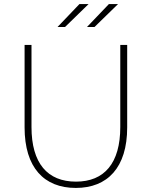

<svg xmlns="http://www.w3.org/2000/svg" viewBox="-20 -921 747 945"><path d="M353 4C509 4 606 -96 606 -294V-700H572V-296C572 -117 493 -27 354 -27C214 -27 135 -117 135 -296V-700H101V-294C101 -96 197 4 353 4ZM408 -788H445L561 -901H516ZM263 -788H300L416 -901H371Z"/></svg>

Font: Chess Sans ExtraLight
Style: Regular
Weight: 275
Designer: Wolf Bōese
Foundry: Wolf Bōese
Version: Version 7.223;Glyphs 3.3 (3306)